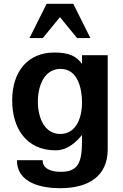

<svg xmlns="http://www.w3.org/2000/svg" viewBox="-20 -790 645 1009"><path d="M297 -86C212 -86 179 -174 179 -256C179 -338 212 -428 298 -428C394 -428 411 -314 411 -252C411 -162 375 -86 297 -86ZM44 -262C44 -118 117 0 272 0C338 0 383 -47 411 -81V-49C411 63 391 113 300 113C250 113 204 98 204 52H69C69 174 202 199 296 199C444 199 546 137 546 -5V-500H411V-454C381 -495 344 -514 265 -514C129 -514 44 -417 44 -262ZM205 -590 295 -700 385 -590H455L365 -770H225L135 -590Z"/></svg>

Font: Perun
Style: Bold
Weight: 700
Foundry: Copyright (c) Stefan Peev, Context Ltd, 2016
Version: Version 1.089